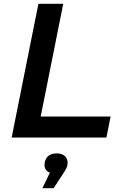

<svg xmlns="http://www.w3.org/2000/svg" viewBox="-20 -720 639 1005"><path d="M41 0 181 -700H311L193 -110H559L537 0ZM202 265 241 184Q213 172 213 143Q213 117 229 100Q245 83 276 83Q305 83 319.5 97Q334 111 334 131Q334 146 328.5 158.5Q323 171 307 194L261 265Z"/></svg>

Font: Montserrat SemiBold
Style: Italic
Weight: 600
Italic angle: -11.3°
Designer: Julieta Ulanovsky
Foundry: Julieta Ulanovsky
Version: Version 9.000; ttfautohint (v1.8.4.7-5d5b)